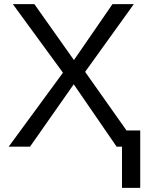

<svg xmlns="http://www.w3.org/2000/svg" viewBox="-20 -708 707 927"><path d="M543 0 336 -301 125 0H22L284 -357L42 -688H146L337 -418L523 -688H626L391 -361L591 -78H657V199H569V0Z"/></svg>

Font: Libra Sans
Style: Regular
Weight: 400
Foundry: Context Ltd
Version: Version 1.002